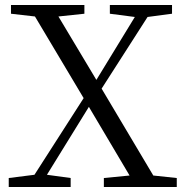

<svg xmlns="http://www.w3.org/2000/svg" viewBox="-20 -749 742 769"><path d="M594 -46 688 -36V0H396V-36L499 -46L336 -321L168 -49L263 -36V0H15V-36L118 -49L315 -356L120 -683L24 -694V-729H318V-694L214 -683L366 -429L520 -681L420 -694V-729H669V-694L571 -681L387 -394Z"/></svg>

Font: Han-Nom Khai
Style: Regular
Weight: 400
Version: Version 1.200;June 22, 2023;FontCreator 14.0.0.2814 64-bit